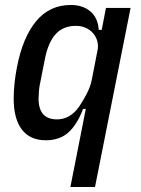

<svg xmlns="http://www.w3.org/2000/svg" viewBox="-20 -552 565 772"><path d="M325 -114H314Q290 -51 255 -19.5Q220 12 164 12Q101 12 68 -31Q35 -74 35 -156Q35 -185 38.5 -218Q42 -251 48 -281Q71 -401 125 -466.5Q179 -532 265 -532Q313 -532 343.5 -506Q374 -480 377 -432H389L406 -520H505L362 200H263ZM209 -72Q262 -72 298 -123Q315 -148 329.5 -176.5Q344 -205 349 -231L372 -349Q376 -368 371.5 -385.5Q367 -403 355.5 -417Q344 -431 326 -439.5Q308 -448 285 -448Q234 -448 204 -415Q174 -382 161 -317L142 -221Q138 -204 136.5 -185.5Q135 -167 135 -156Q135 -72 209 -72Z"/></svg>

Font: IBM Plex Sans Condensed Medium
Style: Italic
Weight: 500
Width: 3
Italic angle: -11°
Designer: Mike Abbink, Paul van der Laan, Pieter van Rosmalen
Foundry: Bold Monday
Version: Version 1.3